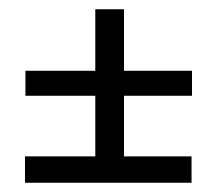

<svg xmlns="http://www.w3.org/2000/svg" viewBox="-20 -585 471 415"><path d="M35 -378H186V-247H34V-190H394V-247H248V-378H395V-432H248V-565H186V-432H35Z"/></svg>

Font: AdventPro_ExpandedRegular
Style: ExpandedRegular
Weight: 400
Width: 7
Designer: VivaRado, Andreas Kalpakidis
Foundry: VivaRado, Andreas Kalpakidis
Version: Version 3.000